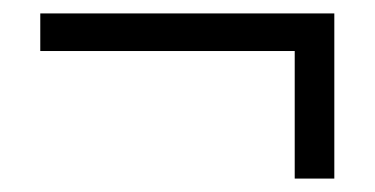

<svg xmlns="http://www.w3.org/2000/svg" viewBox="-20 -390 558 286"><path d="M419 -124V-314H40V-370H478V-124Z"/></svg>

Font: Platypi Medium
Style: Regular
Weight: 500
Designer: David Sargent
Foundry: Bolt Cutter Type
Version: Version 1.200; ttfautohint (v1.8.4.7-5d5b)